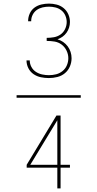

<svg xmlns="http://www.w3.org/2000/svg" viewBox="-20 -875 540 1065"><path d="M251 -442Q229 -442 207 -446.5Q185 -451 166.5 -463.5Q148 -476 137.5 -496.5Q127 -517 127 -540Q127 -540 127 -540Q127 -540 127 -540H145Q145 -540 145 -540Q145 -540 145 -540Q145 -521 154 -504Q163 -487 179 -476.5Q195 -466 214 -462Q233 -458 251 -458Q272 -458 291.5 -463Q311 -468 327 -481Q343 -494 351 -513Q359 -532 359 -552Q359 -574 349 -594.5Q339 -615 321.5 -628Q304 -641 282.5 -644.5Q261 -648 239 -648V-665Q259 -665 279 -668.5Q299 -672 315.5 -683.5Q332 -695 341 -714Q350 -733 350 -753Q350 -771 342.5 -788.5Q335 -806 320.5 -817.5Q306 -829 288 -833.5Q270 -838 252 -838Q234 -838 216.5 -834Q199 -830 184.5 -820Q170 -810 161.5 -793.5Q153 -777 153 -759Q153 -758 153 -757.5Q153 -757 153 -757H136Q136 -758 136 -758.5Q136 -759 136 -759Q136 -780 145 -800Q154 -820 171 -832.5Q188 -845 209 -850Q230 -855 252 -855Q273 -855 294.5 -849.5Q316 -844 333 -830Q350 -816 359 -795.5Q368 -775 368 -753Q368 -737 363 -721.5Q358 -706 349 -693.5Q340 -681 327 -671.5Q314 -662 299 -657Q316 -652 330.5 -642Q345 -632 355.5 -618Q366 -604 371.5 -587Q377 -570 377 -552Q377 -528 367.5 -506Q358 -484 340 -469Q322 -454 298.5 -448Q275 -442 251 -442ZM72 -333V-347H428V-333ZM298 170V55H128V39L293 -234H316V39H368V55H316V170ZM148 39H298V-208Z"/></svg>

Font: iosevka_custom_sans_ss08 Thin
Style: Regular
Weight: 100
Designer: Belleve Invis
Foundry: Belleve Invis
Version: Version 10.3.0; ttfautohint (v1.8.3)